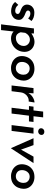

<svg xmlns="http://www.w3.org/2000/svg" viewBox="1394 -2066 875 3704"><g transform="rotate(90 1832.0 -214.5)"><path d="M19 -69 74 -129Q104 -93 132.5 -81.5Q161 -70 190 -70Q221 -70 235.5 -85Q250 -100 250 -118Q250 -135 238 -146Q226 -157 212.5 -162.5Q199 -168 162 -182Q69 -219 69 -300Q69 -330 84 -362Q99 -394 134.5 -416.5Q170 -439 226 -439Q326 -439 386 -384L335 -319Q315 -341 291 -351.5Q267 -362 242 -362Q213 -362 198 -348.5Q183 -335 183 -316Q184 -296 201 -284.5Q218 -273 252 -260Q259 -258 273 -252Q317 -232 340.5 -206Q364 -180 364 -138Q364 -101 345 -67.5Q326 -34 287 -12.5Q248 9 190 9Q149 9 100.5 -8Q52 -25 19 -69Z M981 -250Q981 -180 948 -120Q915 -60 855.5 -24.5Q796 11 718 11Q682 11 646.5 -2.5Q611 -16 588 -39L561 203H450L529 -431H626L625 -382Q712 -442 785 -442Q839 -442 884 -418Q929 -394 955 -350.5Q981 -307 981 -250ZM867 -233Q867 -285 831 -319Q795 -353 746 -353Q703 -353 669 -329.5Q635 -306 614 -263L603 -175Q613 -136 640.5 -109.5Q668 -83 715 -83Q759 -83 794 -104Q829 -125 848 -159.5Q867 -194 867 -233Z M1062 -198Q1062 -256 1087.5 -311.5Q1113 -367 1168.5 -404Q1224 -441 1309 -441Q1368 -441 1420 -416Q1472 -391 1504 -343.5Q1536 -296 1536 -232Q1536 -180 1512.5 -124Q1489 -68 1434 -28.5Q1379 11 1290 11Q1235 11 1182.5 -12.5Q1130 -36 1096 -83.5Q1062 -131 1062 -198ZM1422 -227Q1422 -271 1403.5 -298Q1385 -325 1358 -337Q1331 -349 1305 -349Q1261 -349 1232 -326.5Q1203 -304 1189 -270.5Q1175 -237 1175 -203Q1175 -142 1211 -112Q1247 -82 1293 -82Q1337 -82 1366 -104.5Q1395 -127 1408.5 -160Q1422 -193 1422 -227Z M1775 -324Q1805 -378 1859 -410Q1913 -442 1958 -442L1939 -330Q1893 -334 1854.5 -313.5Q1816 -293 1792 -257.5Q1768 -222 1763 -182L1740 0H1629L1680 -423H1781Z M2245 -609 2223 -423H2333L2323 -335H2212L2171 0H2059L2100 -335H2027L2038 -423H2111L2133 -609Z M2558 -423 2506 0H2394L2446 -423ZM2522 -632Q2547 -632 2565.5 -618Q2584 -604 2584 -577Q2584 -550 2564.5 -531.5Q2545 -513 2516 -513Q2492 -514 2473 -528Q2454 -542 2454 -569Q2455 -596 2474 -614Q2493 -632 2522 -632Z M3127 -423 2842 11H2838L2647 -423H2780L2867 -182L3002 -423Z M3149 -198Q3149 -256 3174.5 -311.5Q3200 -367 3255.5 -404Q3311 -441 3396 -441Q3455 -441 3507 -416Q3559 -391 3591 -343.5Q3623 -296 3623 -232Q3623 -180 3599.5 -124Q3576 -68 3521 -28.5Q3466 11 3377 11Q3322 11 3269.5 -12.5Q3217 -36 3183 -83.5Q3149 -131 3149 -198ZM3509 -227Q3509 -271 3490.5 -298Q3472 -325 3445 -337Q3418 -349 3392 -349Q3348 -349 3319 -326.5Q3290 -304 3276 -270.5Q3262 -237 3262 -203Q3262 -142 3298 -112Q3334 -82 3380 -82Q3424 -82 3453 -104.5Q3482 -127 3495.5 -160Q3509 -193 3509 -227Z"/></g></svg>

Font: Josefin Sans SemiBold
Style: Italic
Weight: 600
Italic angle: -7°
Designer: Santiago Orozco
Foundry: Typemade
Version: Version 2.000